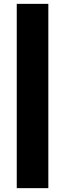

<svg xmlns="http://www.w3.org/2000/svg" viewBox="-20 -814 338 997"><path d="M67 163V-794H231V163Z"/></svg>

Font: Onest Black
Style: Regular
Weight: 900
Designer: Dmitri Voloshin, Andrey Kudryavtsev
Foundry: Dmitri Voloshin, Andrey Kudryavtsev
Version: Version 1.000;gftools[0.9.33]